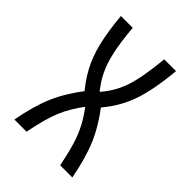

<svg xmlns="http://www.w3.org/2000/svg" viewBox="-185 -717 808 808"><g transform="rotate(45 219.0 -312.5)"><path d="M54.7 -625H125Q131.8 -546.9 143.1 -494.6Q154.3 -442.4 173.8 -402.8Q193.4 -363.3 224.6 -327.1L258.8 -304.7Q315.4 -231.4 343.8 -164.6Q372.1 -97.7 390.6 0H318.4Q305.7 -62.5 293 -104.5Q280.3 -146.5 261.2 -182.6Q242.2 -218.8 211.9 -257.8L185.5 -275.4Q143.6 -322.3 117.7 -370.6Q91.8 -418.9 77.1 -479Q62.5 -539.1 54.7 -625ZM118.2 0H45.9Q63.5 -96.7 92.3 -163.6Q121.1 -230.5 178.7 -304.7L210.9 -329.1Q258.8 -380.9 280.3 -444.8Q301.8 -508.8 312.5 -625H382.8Q371.1 -498 342.8 -420.9Q314.5 -343.8 252 -275.4L225.6 -257.8Q180.7 -200.2 158.2 -145.5Q135.7 -90.8 118.2 0Z"/></g></svg>

Font: Sudo Var
Style: Regular
Weight: 400
Monospace: yes
Designer: Jens Kutilek
Foundry: Jens Kutilek
Version: Version 0.065;FEAKit 1.0